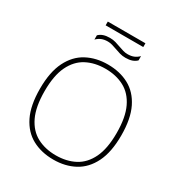

<svg xmlns="http://www.w3.org/2000/svg" viewBox="-228 -1161 1242 1326"><g transform="rotate(30 393.0 -498.0)"><path d="M393 9Q297.5 9 224.5 -30.2Q151.5 -69.5 110.2 -153.2Q69 -237 69 -370Q69 -503 110.8 -586.8Q152.5 -670.5 225.8 -709.8Q299 -749 393 -749Q488.5 -749 561.5 -709.8Q634.5 -670.5 675.8 -586.8Q717 -503 717 -370Q717 -237 675.2 -153.2Q633.5 -69.5 560.2 -30.2Q487 9 393 9ZM393 -25Q478 -25 543 -59.2Q608 -93.5 644.5 -169Q681 -244.5 681 -368Q681 -493.5 644.5 -569.8Q608 -646 543 -680.5Q478 -715 393 -715Q308 -715 243 -680.8Q178 -646.5 141.5 -571Q105 -495.5 105 -372Q105 -246.5 141.5 -170.2Q178 -94 243 -59.5Q308 -25 393 -25ZM473 -849Q448.5 -849 427 -855.2Q405.5 -861.5 385 -869Q366.5 -875.5 349 -880.8Q331.5 -886 313 -886Q284.5 -886 263.8 -877.5Q243 -869 225 -851V-885Q240 -900 261.5 -907.5Q283 -915 313 -915Q337.5 -915 359.2 -908.8Q381 -902.5 401 -895Q419.5 -888.5 437 -883.2Q454.5 -878 473 -878Q501.5 -878 522.2 -886.5Q543 -895 561 -913V-879Q546 -864 524.5 -856.5Q503 -849 473 -849ZM243 -975V-1005H543V-975Z"/></g></svg>

Font: Encode Sans SC Expanded Thin
Style: Regular
Weight: 250
Width: 7
Designer: Multiple Designers
Foundry: Impallari Type
Version: Version 3.002